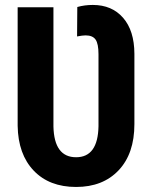

<svg xmlns="http://www.w3.org/2000/svg" viewBox="-20 -740 610 770"><path d="M50.8 -235.4V-710.9H194.3V-232.4Q197.3 -109.4 285.2 -109.4Q372.6 -109.4 375 -233.4V-522.9Q375 -564.5 363.3 -581.3Q351.6 -598.1 323.2 -598.1Q311 -598.1 289.1 -593.8L290 -711.9Q319.3 -720.2 352.1 -720.2Q428.7 -720.2 473.6 -668.7Q518.6 -617.2 519 -524.4V-242.2Q519 -124 455.8 -57.1Q392.6 9.8 285.2 9.8Q177.7 9.8 115.2 -55.7Q52.7 -121.1 50.8 -235.4Z"/></svg>

Font: Roboto Condensed
Style: Bold
Weight: 700
Designer: Google
Version: Version 2.134; 2016